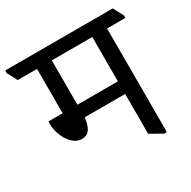

<svg xmlns="http://www.w3.org/2000/svg" viewBox="-186 -799 983 990"><g transform="rotate(-30 305.0 -304.0)"><path d="M641 -590V-575H532V42H516L444 1V-236H203Q200 -198 184.5 -172Q169 -146 135 -146Q109 -146 86 -165.5Q63 -185 49 -216Q30 -256 30 -296L31 -311H115V-575H0L-31 -634V-650H609ZM444 -311V-575H203V-311Z"/></g></svg>

Font: Martel DemiBold
Style: Regular
Weight: 600
Designer: Dan Reynolds
Foundry: Dan Reynolds
Version: Version 1.001; ttfautohint (v1.1) -l 5 -r 5 -G 72 -x 0 -D la